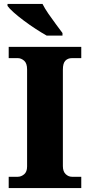

<svg xmlns="http://www.w3.org/2000/svg" viewBox="-20 -951 455 971"><path d="M24 0V-57H70Q87 -57 102 -69.5Q117 -82 117 -109V-600Q117 -631 102 -644Q87 -657 70 -657H24V-714H391V-657H344Q323 -657 310.5 -644Q298 -631 298 -599V-111Q298 -84 312 -70.5Q326 -57 344 -57H391V0ZM216 -771Q191 -785 161 -804.5Q131 -824 101.5 -846Q72 -868 49.5 -888Q27 -908 18 -921V-931H195Q206 -909 224.5 -882Q243 -855 262.5 -829Q282 -803 296 -784V-771Z"/></svg>

Font: Noto Serif Georgian ExtraBold
Style: Regular
Weight: 800
Designer: Monotype Design Team, Akaki Razmadze
Foundry: Google LLC
Version: Version 2.003; ttfautohint (v1.8.4.7-5d5b)